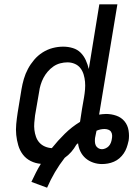

<svg xmlns="http://www.w3.org/2000/svg" viewBox="-20 -755 640 893"><path d="M199 118 126 91Q136 70 146.5 49Q157 28 170 7Q145 5 123 -6Q101 -17 86.5 -36Q72 -55 65 -79Q58 -103 55.5 -127.5Q53 -152 55.5 -178Q58 -204 62 -230L80 -340Q84 -364 91 -388Q98 -412 110 -434.5Q122 -457 139 -477Q156 -497 178 -511Q200 -525 224.5 -531.5Q249 -538 274 -538Q297 -538 318.5 -531.5Q340 -525 355 -510Q370 -495 379 -475Q388 -455 393 -434L442 -735H526L441 -222Q449 -223 457 -224Q465 -225 473 -225Q498 -225 521 -217Q544 -209 559 -191Q574 -173 578 -148Q582 -123 578 -99Q577 -98 577 -97Q577 -96 577 -96Q574 -82 569 -68Q564 -54 555.5 -41.5Q547 -29 535.5 -19Q524 -9 510 -3Q496 3 482 5.5Q468 8 454 8Q433 8 413 1Q393 -6 378 -19Q363 -32 354 -50.5Q345 -69 343 -89Q341 -87 339 -85.5Q337 -84 335 -82Q325 -64 311.5 -48.5Q298 -33 281 -21Q256 11 235.5 46Q215 81 199 118ZM221 -66Q249 -101 281.5 -133Q314 -165 352 -188Q352 -189 352.5 -190.5Q353 -192 353 -193Q357 -221 361.5 -248.5Q366 -276 371 -303Q374 -321 375.5 -339Q377 -357 375.5 -374.5Q374 -392 369 -408.5Q364 -425 354 -438Q344 -451 328 -458Q312 -465 294 -465Q277 -465 260 -460.5Q243 -456 228.5 -446Q214 -436 202 -422Q190 -408 182 -392.5Q174 -377 169 -360.5Q164 -344 162 -328L143 -218Q141 -201 139.5 -184Q138 -167 140 -150.5Q142 -134 147.5 -118.5Q153 -103 163.5 -91.5Q174 -80 189 -73.5Q204 -67 221 -66ZM454 -61Q462 -61 471 -65Q480 -69 486 -75.5Q492 -82 495.5 -91Q499 -100 500 -108Q502 -117 501.5 -126Q501 -135 496.5 -142Q492 -149 483.5 -152Q475 -155 466 -155Q457 -155 447.5 -153Q438 -151 429 -147Q427 -139 425.5 -130.5Q424 -122 422 -113Q421 -104 421.5 -95Q422 -86 425.5 -78.5Q429 -71 437 -66Q445 -61 454 -61Z"/></svg>

Font: Iosevka Curly Extended Oblique
Style: Regular
Weight: 400
Width: 7
Italic angle: -9°
Monospace: yes
Designer: Belleve Invis
Foundry: Belleve Invis
Version: Version 11.1.0; ttfautohint (v1.8.3)